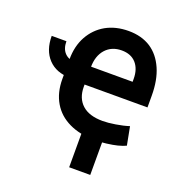

<svg xmlns="http://www.w3.org/2000/svg" viewBox="-166 -880 1187 1258"><g transform="rotate(20 427.5 -250.5)"><path d="M53.2 -534.2H155.8Q155.8 -482.4 183.1 -453.6Q210.4 -424.8 259.3 -424.8V-316.9Q163.6 -316.9 108.4 -375Q53.2 -433.1 53.2 -534.2ZM551.8 11.2Q447.3 11.2 371.6 -25.4Q295.9 -61.5 255.9 -129.4Q215.3 -197.8 215.3 -292.5V-429.7Q215.3 -521.5 253.4 -590.8Q292 -660.2 359.4 -698.7Q427.7 -736.8 517.6 -736.8Q607.4 -736.8 671.4 -695.8Q734.4 -654.8 769 -576.2Q803.2 -499 803.2 -389.6V-308.1H328.1V-432.6H654.3V-452.6Q654.3 -521.5 618.2 -562Q582.5 -601.6 518.1 -601.6Q448.7 -601.6 406.7 -555.2Q364.7 -507.8 364.7 -429.7V-292.5Q364.7 -212.9 413.6 -168.5Q462.4 -124 556.6 -124Q593.8 -124 645 -132.3Q697.3 -140.6 737.8 -153.8L762.2 -26.4Q741.7 -16.1 705.6 -6.8Q676.8 0.5 630.9 6.3Q592.3 11.2 551.8 11.2ZM455.1 -43.9H602.1V235.8H455.1Z"/></g></svg>

Font: My Font
Style: Bold
Weight: 500
Designer: Rasmus Andersson
Foundry: rsms
Version: Version 0.001